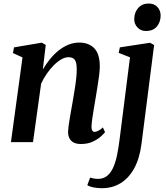

<svg xmlns="http://www.w3.org/2000/svg" viewBox="-20 -786 916 1062"><path d="M217 -402Q234.5 -431.5 256 -458.2Q277.5 -485 303.2 -505.8Q329 -526.5 357.8 -538.5Q386.5 -550.5 417.5 -550.5Q471 -550.5 501.5 -519Q532 -487.5 532 -418Q532 -398 528.2 -368Q524.5 -338 519 -305.2Q513.5 -272.5 509 -244Q504.5 -217.5 499.5 -188.2Q494.5 -159 490.8 -132.2Q487 -105.5 486 -86.5Q486 -69.5 490.8 -63Q495.5 -56.5 502.5 -56.5Q511.5 -56.5 522.5 -62Q533.5 -67.5 549 -81L561 -55Q554 -45.5 536.5 -30Q519 -14.5 491.8 -2Q464.5 10.5 428.5 10.5Q402.5 10.5 386.8 2Q371 -6.5 363.8 -21.8Q356.5 -37 356.5 -57Q357 -69.5 359.2 -88Q361.5 -106.5 365.5 -129.2Q369.5 -152 373.5 -175.5Q377.5 -199 381.5 -221Q385 -243 389.2 -267.2Q393.5 -291.5 397 -315.5Q400.5 -339.5 402.5 -361.5Q404.5 -383.5 404.5 -402Q404.5 -427.5 399.8 -442.2Q395 -457 385 -463.2Q375 -469.5 358 -469.5Q339.5 -469.5 318.8 -457.5Q298 -445.5 277.5 -425Q257 -404.5 238.8 -378.2Q220.5 -352 207.5 -323.5L162.5 0H40.5L104.5 -468.5L51.5 -492.5L57.5 -524L211.5 -550L233 -537.5ZM762.5 10.5Q752 91.5 721.8 146Q691.5 200.5 646 227.8Q600.5 255 544.5 255Q519 255 496.5 250.5Q474 246 463 238L478.5 196.5Q486 199 498.5 201.2Q511 203.5 521 203.5Q551 203.5 571.2 187.8Q591.5 172 605 143.2Q618.5 114.5 627 74.2Q635.5 34 641.5 -15L699 -469L636.5 -493.5L643 -524L810 -549.5L832.5 -537ZM787.5 -614.5Q758.5 -614.5 740 -634.5Q721.5 -654.5 722.5 -682.5Q723.5 -718.5 745 -742.5Q766.5 -766.5 802 -766.5Q834 -766.5 851.2 -746.8Q868.5 -727 868.5 -700.5Q868.5 -664 847.5 -639.2Q826.5 -614.5 787.5 -614.5Z"/></svg>

Font: Merriweather 60pt SemiBold
Style: Italic
Weight: 600
Italic angle: -7.8°
Version: Version 2.101